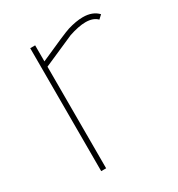

<svg xmlns="http://www.w3.org/2000/svg" viewBox="-125 -572 610 657"><g transform="rotate(-30 179.5 -244.0)"><path d="M86.9 -485.8H106.4V-422.4Q214.8 -471.2 234.9 -477.5Q269 -487.8 295.4 -487.8Q334 -487.8 355 -465.3L340.8 -452.1Q325.2 -468.3 294.9 -468.3Q267.6 -468.3 227.1 -454.6H227.5Q227.5 -454.1 106.4 -401.4V0H86.9Z"/></g></svg>

Font: Fortheenas_01
Style: Regular
Weight: 100
Designer: Situjuh Nazara
Version: Version 1.10 September 8, 2014